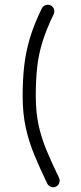

<svg xmlns="http://www.w3.org/2000/svg" viewBox="-20 -737 341 807"><path d="M192.9 -714.4Q203.1 -709.5 206.8 -698.5Q210.4 -687.5 205.6 -677.2Q175.3 -614.7 158.9 -562.5Q142.6 -510.3 136.5 -456.1Q130.4 -401.9 130.4 -333Q130.4 -266.6 141.8 -212.9Q153.3 -159.2 175 -106.7Q196.8 -54.2 228 10.3Q232.9 20.5 229.2 31.2Q225.6 42 215.3 47.4Q205.1 52.2 194.3 48.3Q183.6 44.4 178.7 34.7Q147.5 -29.8 124.3 -85.9Q101.1 -142.1 88.1 -201.4Q75.2 -260.7 75.2 -333Q75.2 -403.8 82 -462.4Q88.9 -521 106.2 -578.4Q123.5 -635.7 155.8 -701.7Q161.1 -711.9 171.9 -715.6Q182.6 -719.2 192.9 -714.4Z"/></svg>

Font: Mikhak-FD Light
Style: Regular
Weight: 300
Designer: Amin Abedi
Version: Version 3.2